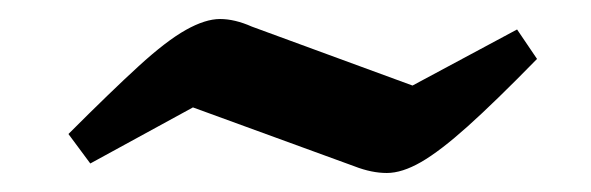

<svg xmlns="http://www.w3.org/2000/svg" viewBox="-20 -389 622 202"><path d="M75 -217 52 -248Q97 -293 126 -319.5Q155 -346 175.5 -357.5Q196 -369 211.5 -369Q227 -369 245 -361L414 -299L524 -358L545 -327Q501 -282 472 -256Q443 -230 423 -218.5Q403 -207 387 -207Q371 -207 353 -214L183 -276Z"/></svg>

Font: Piazzolla Thin ExtraBold
Style: Italic
Weight: 800
Italic angle: -11.3°
Version: Version 2.005